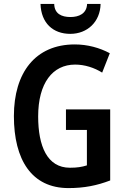

<svg xmlns="http://www.w3.org/2000/svg" viewBox="-20 -951 647 981"><path d="M494 -931H425C423 -881 383 -864 340 -864C294 -864 258 -881 257 -931H187C190 -833 251 -778 339 -778C426 -778 492 -839 494 -931ZM317 -392V-287H424V-106C398 -98 375 -94 337 -94C221 -94 175 -205 175 -356C175 -527 249 -621 364 -621C413 -621 462 -605 502 -580L541 -679C489 -707 427 -724 362 -724C160 -724 51 -579 51 -358C51 -134 142 10 330 10C410 10 475 -3 543 -29V-392Z"/></svg>

Font: Noto Sans Gujarati UI Condensed SemiBold
Style: Regular
Weight: 600
Width: 3
Designer: Jelle Bosma - Monotype Design Team, Universal Thirst
Foundry: Monotype Imaging Inc.
Version: Version 2.106